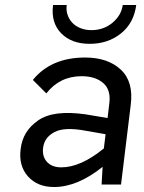

<svg xmlns="http://www.w3.org/2000/svg" viewBox="-20 -741 577 771"><path d="M340 -565Q267 -565 225.5 -607.5Q184 -650 193 -721H248Q245 -701 251 -682.5Q257 -664 270 -650Q283 -636 303 -628Q323 -620 347 -620Q396 -620 431.5 -649.5Q467 -679 473 -721H527Q518 -649 466 -607Q414 -565 340 -565ZM322 -510Q413 -510 465 -461.5Q517 -413 505 -320L466 0H388L392 -71Q291 10 197 10Q130 10 92 -33Q54 -76 63 -143Q67 -178 84 -206.5Q101 -235 132.5 -257Q164 -279 211 -285Q258 -291 323 -282L412 -267L419 -326Q426 -380 394.5 -407.5Q363 -435 308 -435Q220 -435 166 -366L112 -420Q185 -510 322 -510ZM153 -147Q149 -112 169 -90.5Q189 -69 226 -69Q304 -69 397 -145L404 -202L324 -216Q239 -232 198.5 -210.5Q158 -189 153 -147Z"/></svg>

Font: Orkney
Style: Italic
Weight: 400
Italic angle: -7°
Designer: Samuel Oakes and Alfredo Marco Pradil
Foundry: Alfredo Marco Pradil
Version: 1.0; ttfautohint (v1.5)